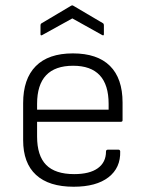

<svg xmlns="http://www.w3.org/2000/svg" viewBox="-20 -698 552 730"><path d="M260 12Q166 12 117 -33Q68 -78 68 -165V-306Q68 -398 116 -446.5Q164 -495 257 -495Q350 -495 398 -447.5Q446 -400 446 -308V-241Q446 -235 440 -235H121V-179Q121 -106 155.5 -71Q190 -36 262 -36Q321 -36 352 -58.5Q383 -81 383 -122Q383 -129 391 -129H430Q436 -129 437 -123Q439 -60 392.5 -24Q346 12 260 12ZM121 -281H393V-303Q393 -448 258 -448Q121 -448 121 -303ZM141 -565Q134 -561 134 -568V-601Q134 -608 139 -610L250 -676Q255 -679 259 -676L371 -610Q375 -608 375 -601V-568Q375 -561 368 -565L255 -628Z"/></svg>

Font: Sofia Sans Light
Style: Regular
Weight: 300
Designer: Botio Nikoltchev, Ani Petrova
Foundry: lettersoup
Version: Version 4.100; ttfautohint (v1.8.3)